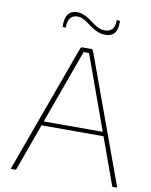

<svg xmlns="http://www.w3.org/2000/svg" viewBox="-94 -935 787 1003"><g transform="rotate(10 299.5 -433.0)"><path d="M461 -860Q465 -769 388 -776Q351 -779 311 -810Q270 -842 248 -844Q188 -850 188 -776L171 -778Q168 -873 244 -866Q274 -863 315 -832Q355 -800 384 -798Q445 -794 444 -862ZM152 -252 61 0H33L281 -682Q284 -690 293 -690H336Q347 -690 350 -680L598 0H572L481 -252ZM331 -667H302Q299 -658 292 -639L160 -274H473Z"/></g></svg>

Font: Taylor Sans Thin
Style: Regular
Weight: 100
Italic angle: -8°
Designer: Natanael Gama
Version: Version 1.001 September 8, 2015